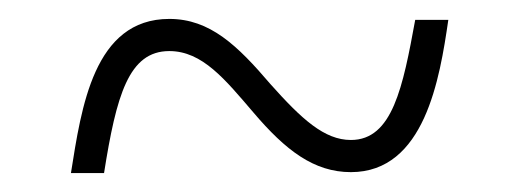

<svg xmlns="http://www.w3.org/2000/svg" viewBox="-20 -458 550 203"><path d="M55 -275H90C103 -357 116 -404 159 -404C194 -404 218 -374 248 -339C282 -299 312 -276 351 -276C429 -276 445 -375 454 -437H419C406 -366 395 -310 351 -310C323 -310 299 -332 266 -369C231 -410 202 -438 159 -438C79 -438 66 -344 55 -275Z"/></svg>

Font: Noto Serif Ethiopic SemiCondensed ExtraLight
Style: Regular
Weight: 200
Width: 4
Designer: Monotype Design Team
Foundry: Monotype Imaging Inc.
Version: Version 2.102